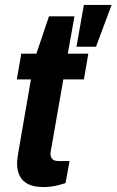

<svg xmlns="http://www.w3.org/2000/svg" viewBox="-20 -744 471 776"><path d="M156 12Q117 12 93.5 0Q70 -12 59.5 -33.5Q49 -55 49 -84Q49 -93 50.5 -104Q52 -115 54 -128L105 -423H48L66 -527H127L178 -678H281L254 -527H337L319 -423H236L188 -149Q187 -145 185.5 -135.5Q184 -126 184 -123Q184 -109 192 -101Q200 -93 218 -93H261L245 -4Q233 0 217.5 4Q202 8 186 10Q170 12 156 12ZM289 -555 319 -724H431L368 -555Z"/></svg>

Font: Archivo SemiCondensed
Style: Bold Italic
Weight: 700
Width: 4
Italic angle: -10°
Designer: Hector Gatti
Foundry: Omnibus-Type
Version: Version 2.001